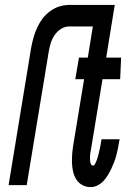

<svg xmlns="http://www.w3.org/2000/svg" viewBox="-20 -755 540 783"><path d="M15 0 107 -560Q111 -581 116.5 -601Q122 -621 131 -641Q140 -661 153 -678.5Q166 -696 184.5 -709.5Q203 -723 223.5 -729Q244 -735 264 -735H411L397 -647H261Q244 -647 228.5 -637Q213 -627 202.5 -611.5Q192 -596 187 -579.5Q182 -563 179 -546L89 0ZM350 8Q331 8 315.5 -0.5Q300 -9 291 -23.5Q282 -38 278 -55.5Q274 -73 273.5 -91Q273 -109 274.5 -128Q276 -147 279 -165L323 -432H287L302 -520H338L373 -735H448L413 -520H474L470 -432H398L352 -151Q351 -144 349.5 -137.5Q348 -131 347.5 -124.5Q347 -118 347 -112Q347 -106 347.5 -99.5Q348 -93 350.5 -86.5Q353 -80 359 -80Q364 -80 366.5 -84.5Q369 -89 371 -93.5Q373 -98 374.5 -102Q376 -106 377.5 -110.5Q379 -115 380 -119.5Q381 -124 382.5 -128.5Q384 -133 384.5 -137.5Q385 -142 386.5 -146.5Q388 -151 388.5 -155Q389 -159 390 -163.5Q391 -168 391.5 -172.5Q392 -177 393 -182L394 -187H468L466 -178Q464 -164 461 -150Q458 -136 454.5 -122Q451 -108 445.5 -94Q440 -80 434 -67Q428 -54 420 -41Q412 -28 402 -17Q392 -6 378 1Q364 8 350 8Z"/></svg>

Font: Iosevka Term Curly SmBd Obl
Style: Regular
Weight: 600
Italic angle: -9°
Designer: Belleve Invis
Foundry: Belleve Invis
Version: Version 32.3.0